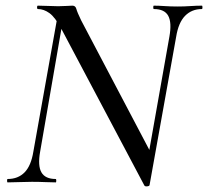

<svg xmlns="http://www.w3.org/2000/svg" viewBox="-20 -645 736 679"><path d="M490 10 197 -543Q175 -584 155 -598.5Q135 -613 114 -613Q111 -613 111 -619Q111 -625 114 -625Q131 -625 151 -624Q171 -623 186 -623Q201 -623 216 -624Q231 -625 236 -625Q247 -625 250 -613.5Q253 -602 267 -573L516 -100L509 9Q509 13 500.5 14Q492 15 490 10ZM7 0Q5 0 5 -6Q5 -12 7 -12Q44 -12 67 -35.5Q90 -59 98 -109L186 -602L207 -600L122 -109Q113 -59 126.5 -35.5Q140 -12 177 -12Q179 -12 179 -6Q179 0 177 0Q159 0 139 -1Q119 -2 93 -2Q70 -2 48.5 -1Q27 0 7 0ZM509 9 494 -35 579 -515Q588 -565 575 -589Q562 -613 524 -613Q522 -613 522 -619Q522 -625 524 -625Q541 -625 562 -623.5Q583 -622 609 -622Q631 -622 653 -623.5Q675 -625 694 -625Q696 -625 696 -619Q696 -613 694 -613Q658 -613 634.5 -589Q611 -565 603 -515Z"/></svg>

Font: Cormorant Light Medium
Style: Italic
Weight: 500
Italic angle: -10°
Version: Version 4.000